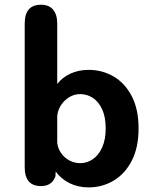

<svg xmlns="http://www.w3.org/2000/svg" viewBox="-20 -782 659 812"><path d="M153.5 5Q84.5 5 84.5 -74.5V-682.5Q84.5 -762 153.5 -762Q186.5 -762 204.2 -741.5Q222 -721 222 -682.5V-427Q244 -455 278.2 -470.8Q312.5 -486.5 355 -486.5Q412 -486.5 460 -458.8Q508 -431 537 -375.8Q566 -320.5 566 -239Q566 -157.5 537 -101.8Q508 -46 460 -17.8Q412 10.5 355 10.5Q310.5 10.5 274.5 -7.2Q238.5 -25 215.5 -56.5L214.5 -36.5Q200 5 153.5 5ZM222 -177.5Q225 -153.5 238.8 -134Q252.5 -114.5 273.8 -103.2Q295 -92 319 -92Q348.5 -92 373 -109Q397.5 -126 412.2 -159Q427 -192 427 -239Q427 -287 412.2 -319.2Q397.5 -351.5 373 -367.8Q348.5 -384 319 -384Q294 -384 272.8 -371Q251.5 -358 237.8 -336.8Q224 -315.5 222 -291Z"/></svg>

Font: Sono ExtraLight Monospace SemiBold
Style: Regular
Weight: 600
Version: Version 2.112